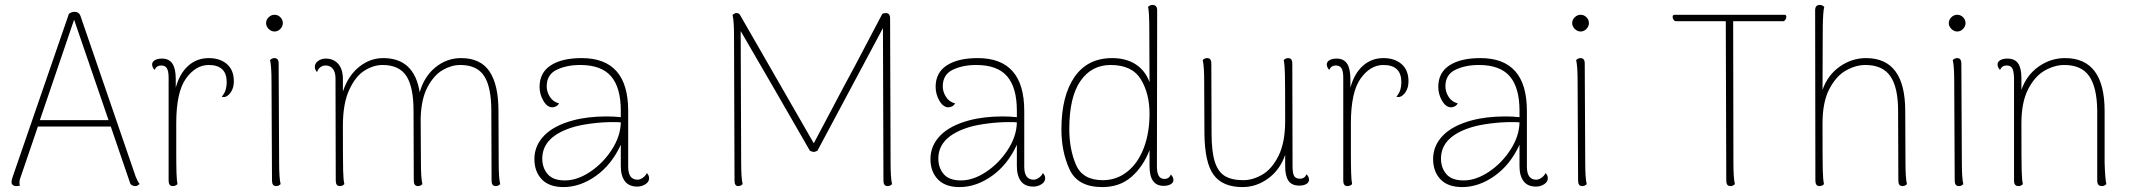

<svg xmlns="http://www.w3.org/2000/svg" viewBox="-20 -748 8661 780"><path d="M547 -1Q539 8 530 8Q522 8 516 4.5Q510 1 508 -6L430 -234H134L64 -29Q59 -17 59 -8Q59 2 61 6Q55 8 45 8Q37 8 31.5 3Q26 -2 27 -10Q27 -15 29.5 -23Q32 -31 33 -34L260 -692Q271 -700 282 -700Q301 -700 307 -683L531 -31Q539 -11 547 -1ZM421 -260 281 -668 142 -260Z M930 -418Q930 -392 918.5 -374.5Q907 -357 893 -354Q886 -353 881 -355Q893 -370 897 -384Q901 -398 901 -414Q901 -484 828 -484Q775 -484 735.5 -429Q696 -374 696 -247V-132Q696 -76 697 -45Q698 -14 701 0Q693 8 682 8Q665 8 665 -14V-432Q665 -459 658 -470.5Q651 -482 635 -482Q616 -482 608 -464Q598 -475 598 -486Q598 -497 609 -503.5Q620 -510 638 -510Q667 -510 680.5 -489.5Q694 -469 694 -427V-392Q710 -450 745 -481Q780 -512 828 -512Q874 -512 902 -487.5Q930 -463 930 -418Z M1061 -654Q1061 -668 1071.5 -678Q1082 -688 1095 -688Q1109 -688 1119 -678Q1129 -668 1129 -654Q1129 -641 1119 -630.5Q1109 -620 1095 -620Q1082 -620 1071.5 -630.5Q1061 -641 1061 -654ZM1120 0Q1112 8 1102 8Q1085 8 1085 -14L1083 -417Q1083 -480 1077 -504Q1085 -512 1095 -512Q1112 -512 1112 -490L1114 -87Q1114 -24 1120 0Z M2012 0Q2004 8 1994 8Q1977 8 1977 -14L1976 -298Q1976 -394 1947 -439Q1918 -484 1850 -484Q1814 -484 1778.5 -463.5Q1743 -443 1717 -394.5Q1691 -346 1689 -267L1690 -87Q1690 -24 1696 0Q1688 8 1678 8Q1661 8 1661 -14L1660 -298Q1660 -394 1631 -439Q1602 -484 1534 -484Q1497 -484 1460.5 -461Q1424 -438 1398.5 -382.5Q1373 -327 1373 -237Q1373 -94 1374 -55Q1375 -16 1379 0Q1371 8 1361 8Q1344 8 1344 -14L1343 -429Q1343 -454 1332.5 -468Q1322 -482 1302 -482Q1291 -482 1281.5 -475Q1272 -468 1268 -455Q1259 -465 1259 -476Q1259 -491 1272.5 -500.5Q1286 -510 1303 -510Q1335 -510 1354 -488.5Q1373 -467 1373 -427V-376Q1394 -440 1438.5 -476Q1483 -512 1537 -512Q1663 -512 1685 -373Q1703 -437 1749 -474.5Q1795 -512 1853 -512Q1932 -512 1968.5 -458Q2005 -404 2005 -297L2006 -87Q2006 -24 2012 0Z M2617 -24Q2617 -9 2602 0.5Q2587 10 2569 10Q2535 10 2518.5 -12Q2502 -34 2502 -73V-160Q2465 -79 2401 -33.5Q2337 12 2269 12Q2211 12 2181 -19.5Q2151 -51 2151 -102Q2151 -156 2190.5 -197Q2230 -238 2308 -259Q2368 -275 2444 -275Q2474 -275 2502 -272V-298Q2502 -392 2462.5 -438Q2423 -484 2337 -484Q2282 -484 2241.5 -464.5Q2201 -445 2201 -397Q2201 -375 2214 -354.5Q2227 -334 2251 -328Q2246 -319 2238 -315.5Q2230 -312 2224 -312Q2203 -312 2187.5 -338.5Q2172 -365 2172 -395Q2172 -453 2217.5 -482.5Q2263 -512 2343 -512Q2532 -512 2532 -298V-71Q2532 -18 2570 -18Q2580 -18 2591 -25.5Q2602 -33 2608 -45Q2617 -35 2617 -24ZM2502 -251Q2492 -252 2468 -252Q2429 -252 2385 -246.5Q2341 -241 2310 -232Q2183 -194 2183 -104Q2183 -66 2205 -40.5Q2227 -15 2275 -15Q2325 -15 2377.5 -50Q2430 -85 2465.5 -140Q2501 -195 2502 -251Z M3604 0Q3596 8 3586 8Q3569 8 3569 -14L3567 -634L3301 -136Q3293 -131 3286 -131Q3278 -131 3270 -136Q3176 -298 3130 -379Q2989 -622 2989 -622L2991 -87Q2991 -24 2997 0Q2989 8 2979 8Q2964 8 2964 -14L2962 -600Q2962 -663 2956 -687Q2964 -695 2972 -695Q2983 -695 2987 -686L3286 -166Q3320 -229 3361 -307.5Q3402 -386 3452 -478Q3473 -518 3564 -691Q3569 -695 3579 -695Q3596 -695 3596 -673L3598 -87Q3598 -24 3604 0Z M4226 -24Q4226 -9 4211 0.5Q4196 10 4178 10Q4144 10 4127.5 -12Q4111 -34 4111 -73V-160Q4074 -79 4010 -33.5Q3946 12 3878 12Q3820 12 3790 -19.5Q3760 -51 3760 -102Q3760 -156 3799.5 -197Q3839 -238 3917 -259Q3977 -275 4053 -275Q4083 -275 4111 -272V-298Q4111 -392 4071.5 -438Q4032 -484 3946 -484Q3891 -484 3850.5 -464.5Q3810 -445 3810 -397Q3810 -375 3823 -354.5Q3836 -334 3860 -328Q3855 -319 3847 -315.5Q3839 -312 3833 -312Q3812 -312 3796.5 -338.5Q3781 -365 3781 -395Q3781 -453 3826.5 -482.5Q3872 -512 3952 -512Q4141 -512 4141 -298V-71Q4141 -18 4179 -18Q4189 -18 4200 -25.5Q4211 -33 4217 -45Q4226 -35 4226 -24ZM4111 -251Q4101 -252 4077 -252Q4038 -252 3994 -246.5Q3950 -241 3919 -232Q3792 -194 3792 -104Q3792 -66 3814 -40.5Q3836 -15 3884 -15Q3934 -15 3986.5 -50Q4039 -85 4074.5 -140Q4110 -195 4111 -251Z M4747 -17Q4747 -6 4736 0.5Q4725 7 4707 7Q4650 7 4650 -73V-138Q4624 -71 4576.5 -29.5Q4529 12 4458 12Q4358 12 4325 -60Q4292 -132 4292 -222Q4292 -358 4345 -435Q4398 -512 4498 -512Q4555 -512 4594 -486.5Q4633 -461 4650 -414L4649 -628Q4649 -700 4644 -720Q4652 -728 4662 -728Q4681 -728 4681 -706L4680 -71Q4680 -21 4710 -21Q4729 -21 4737 -39Q4747 -28 4747 -17ZM4650 -286Q4650 -368 4614.5 -426Q4579 -484 4492 -484Q4414 -484 4369 -418.5Q4324 -353 4324 -224Q4324 -142 4351 -79Q4378 -16 4460 -16Q4516 -16 4559.5 -50.5Q4603 -85 4626.5 -146.5Q4650 -208 4650 -286Z M5298 -18Q5298 -7 5287 -0.5Q5276 6 5258 6Q5228 6 5214.5 -13.5Q5201 -33 5201 -73V-119Q5180 -58 5132 -23Q5084 12 5028 12Q4947 12 4910.5 -37.5Q4874 -87 4873 -207L4872 -417Q4872 -480 4866 -504Q4874 -512 4884 -512Q4901 -512 4901 -490L4902 -206Q4902 -133 4915 -91.5Q4928 -50 4956 -33Q4984 -16 5031 -16Q5069 -16 5108 -38.5Q5147 -61 5174 -115Q5201 -169 5201 -257Q5201 -407 5200 -447Q5199 -487 5195 -504Q5203 -512 5213 -512Q5230 -512 5230 -490L5231 -72Q5231 -44 5237.5 -33Q5244 -22 5261 -22Q5280 -22 5288 -40Q5298 -29 5298 -18Z M5702 -418Q5702 -392 5690.5 -374.5Q5679 -357 5665 -354Q5658 -353 5653 -355Q5665 -370 5669 -384Q5673 -398 5673 -414Q5673 -484 5600 -484Q5547 -484 5507.5 -429Q5468 -374 5468 -247V-132Q5468 -76 5469 -45Q5470 -14 5473 0Q5465 8 5454 8Q5437 8 5437 -14V-432Q5437 -459 5430 -470.5Q5423 -482 5407 -482Q5388 -482 5380 -464Q5370 -475 5370 -486Q5370 -497 5381 -503.5Q5392 -510 5410 -510Q5439 -510 5452.5 -489.5Q5466 -469 5466 -427V-392Q5482 -450 5517 -481Q5552 -512 5600 -512Q5646 -512 5674 -487.5Q5702 -463 5702 -418Z M6268 -24Q6268 -9 6253 0.5Q6238 10 6220 10Q6186 10 6169.5 -12Q6153 -34 6153 -73V-160Q6116 -79 6052 -33.5Q5988 12 5920 12Q5862 12 5832 -19.5Q5802 -51 5802 -102Q5802 -156 5841.5 -197Q5881 -238 5959 -259Q6019 -275 6095 -275Q6125 -275 6153 -272V-298Q6153 -392 6113.5 -438Q6074 -484 5988 -484Q5933 -484 5892.5 -464.5Q5852 -445 5852 -397Q5852 -375 5865 -354.5Q5878 -334 5902 -328Q5897 -319 5889 -315.5Q5881 -312 5875 -312Q5854 -312 5838.5 -338.5Q5823 -365 5823 -395Q5823 -453 5868.5 -482.5Q5914 -512 5994 -512Q6183 -512 6183 -298V-71Q6183 -18 6221 -18Q6231 -18 6242 -25.5Q6253 -33 6259 -45Q6268 -35 6268 -24ZM6153 -251Q6143 -252 6119 -252Q6080 -252 6036 -246.5Q5992 -241 5961 -232Q5834 -194 5834 -104Q5834 -66 5856 -40.5Q5878 -15 5926 -15Q5976 -15 6028.5 -50Q6081 -85 6116.5 -140Q6152 -195 6153 -251Z M6367 -654Q6367 -668 6377.5 -678Q6388 -688 6401 -688Q6415 -688 6425 -678Q6435 -668 6435 -654Q6435 -641 6425 -630.5Q6415 -620 6401 -620Q6388 -620 6377.5 -630.5Q6367 -641 6367 -654ZM6426 0Q6418 8 6408 8Q6391 8 6391 -14L6389 -417Q6389 -480 6383 -504Q6391 -512 6401 -512Q6418 -512 6418 -490L6420 -87Q6420 -24 6426 0Z M7237 -679Q7237 -674 7233.5 -668.5Q7230 -663 7226 -662H7021L7022 -87Q7022 -24 7028 0Q7020 8 7010 8Q6993 8 6993 -14L6991 -662H6786Q6782 -663 6778.5 -668.5Q6775 -674 6775 -679Q6775 -688 6783 -688H7229Q7237 -688 7237 -679Z M7727 0Q7719 8 7709 8Q7692 8 7692 -14L7691 -298Q7691 -393 7659.5 -438.5Q7628 -484 7558 -484Q7519 -484 7479 -461.5Q7439 -439 7411.5 -386Q7384 -333 7384 -247Q7384 -97 7385 -57Q7386 -17 7390 0Q7382 8 7372 8Q7355 8 7355 -14L7354 -706Q7354 -728 7373 -728Q7383 -728 7391 -720Q7386 -702 7385 -640L7384 -383Q7405 -443 7454 -477.5Q7503 -512 7561 -512Q7720 -512 7720 -297L7721 -87Q7721 -24 7727 0Z M7897 -654Q7897 -668 7907.5 -678Q7918 -688 7931 -688Q7945 -688 7955 -678Q7965 -668 7965 -654Q7965 -641 7955 -630.5Q7945 -620 7931 -620Q7918 -620 7907.5 -630.5Q7897 -641 7897 -654ZM7956 0Q7948 8 7938 8Q7921 8 7921 -14L7919 -417Q7919 -480 7913 -504Q7921 -512 7931 -512Q7948 -512 7948 -490L7950 -87Q7950 -24 7956 0Z M8537 0Q8529 8 8519 8Q8500 8 8500 -14V-298Q8499 -393 8467.5 -438.5Q8436 -484 8366 -484Q8327 -484 8287 -461.5Q8247 -439 8219.5 -386Q8192 -333 8192 -247Q8192 -97 8193 -57Q8194 -17 8198 0Q8190 8 8180 8Q8162 8 8162 -14V-432Q8161 -460 8154.5 -471Q8148 -482 8132 -482Q8113 -482 8105 -464Q8095 -475 8095 -486Q8095 -497 8106 -503.5Q8117 -510 8135 -510Q8165 -510 8178.5 -490.5Q8192 -471 8192 -431V-383Q8213 -443 8262 -477.5Q8311 -512 8369 -512Q8530 -512 8530 -297V-87Q8532 -21 8537 0Z"/></svg>

Font: Arima Madurai Thin
Style: Regular
Weight: 250
Designer: Joana Correia and Natanael Gama
Foundry: NDISCOVER
Version: Version 1.020; ttfautohint (v1.5) -l 7 -r 28 -G 50 -x 13 -D 